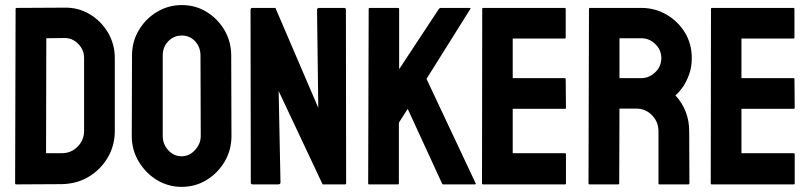

<svg xmlns="http://www.w3.org/2000/svg" viewBox="-20 -727 3203 757"><path d="M223.6 -1 44.4 0Q39.6 0 39.6 -4.9L41.5 -691.9Q41.5 -695.8 45.4 -695.8L232.4 -696.8Q288.1 -698.2 333 -671.4Q378.4 -644.5 405.5 -598.9Q432.6 -553.2 432.6 -498V-210.9Q432.6 -153.3 404.8 -105.5Q376.5 -58.1 329.6 -30Q282.7 -2 223.6 -1ZM232.4 -577.1 162.6 -576.2 161.6 -123H223.6Q260.7 -123 286.1 -148.9Q311.5 -174.8 311.5 -210.9V-499Q311.5 -530.8 288.1 -554.4Q264.6 -578.1 232.4 -577.1Z M696.3 9.8Q643.1 9.8 598.1 -17.6Q553.7 -44.9 526.6 -90.6Q499.5 -136.2 499.5 -190.9L500.5 -507.8Q500.5 -563.5 527.3 -607.9Q553.7 -652.8 598.6 -679.9Q643.6 -707 696.3 -707Q751 -707 794.4 -680.2Q838.4 -653.3 865 -608.2Q891.6 -563 891.6 -507.8L892.6 -190.9Q892.6 -136.2 866.2 -90.8Q839.4 -44.9 794.9 -17.6Q750.5 9.8 696.3 9.8ZM696.3 -110.8Q726.6 -110.8 749 -135.5Q771.5 -160.2 771.5 -190.9L770.5 -507.8Q770.5 -541 749.5 -564Q728.5 -586.9 696.3 -586.9Q665.5 -586.9 643.6 -564.5Q621.6 -542 621.6 -507.8V-190.9Q621.6 -158.2 643.6 -134.5Q665.5 -110.8 696.3 -110.8Z M1076.7 0H976.6Q968.8 0 968.8 -6.8L967.8 -688Q967.8 -695.8 975.6 -695.8H1065.9L1234.9 -301.8L1230 -688Q1230 -695.8 1238.8 -695.8H1337.9Q1343.8 -695.8 1343.8 -688L1344.7 -5.9Q1344.7 0 1339.8 0H1252L1078.6 -368.2L1085.9 -7.8Q1085.9 0 1076.7 0Z M1548.8 0H1435.5Q1431.6 0 1431.6 -4.9L1433.6 -690.9Q1433.6 -695.8 1437.5 -695.8H1549.8Q1553.7 -695.8 1553.7 -690.9V-454.1L1710.4 -691.9Q1714.4 -695.8 1717.8 -695.8H1832.5Q1836.9 -695.8 1834.5 -691.9L1661.6 -416L1855.5 -3.9Q1857.9 0 1850.6 0H1728.5Q1723.6 0 1722.7 -3.9L1587.4 -297.9L1552.7 -243.2V-4.9Q1552.7 0 1548.8 0Z M2207.5 0H1884.3Q1880.4 0 1880.4 -4.9L1881.3 -691.9Q1881.3 -695.8 1885.3 -695.8H2206.5Q2210.4 -695.8 2210.4 -690.9V-579.1Q2210.4 -575.2 2206.5 -575.2H2001.5V-418.9H2206.5Q2210.4 -418.9 2210.4 -415L2211.4 -301.8Q2211.4 -297.9 2207.5 -297.9H2001.5V-123H2207.5Q2211.4 -123 2211.4 -118.2V-3.9Q2211.4 0 2207.5 0Z M2417.5 0H2304.2Q2300.3 0 2300.3 -4.9L2302.2 -691.9Q2302.2 -695.8 2306.2 -695.8H2508.3Q2562.5 -695.8 2607.9 -669.4Q2653.3 -643.1 2680.4 -598.6Q2707.5 -554.2 2707.5 -498Q2707.5 -461.4 2696.3 -431.6Q2685.1 -401.9 2670.2 -381.3Q2655.3 -360.8 2643.1 -351.1Q2697.3 -291 2697.3 -210L2698.2 -4.9Q2698.2 0 2693.4 0H2580.1Q2576.2 0 2576.2 -2.9V-210Q2576.2 -246.1 2550.8 -272.5Q2525.4 -298.8 2488.3 -298.8H2422.4L2421.4 -4.9Q2421.4 0 2417.5 0ZM2508.3 -576.2H2422.4V-418.9H2508.3Q2539.1 -418.9 2563.2 -441.9Q2587.4 -464.8 2587.4 -498Q2587.4 -529.8 2564 -553Q2540.5 -576.2 2508.3 -576.2Z M3109.4 0H2786.1Q2782.2 0 2782.2 -4.9L2783.2 -691.9Q2783.2 -695.8 2787.1 -695.8H3108.4Q3112.3 -695.8 3112.3 -690.9V-579.1Q3112.3 -575.2 3108.4 -575.2H2903.3V-418.9H3108.4Q3112.3 -418.9 3112.3 -415L3113.3 -301.8Q3113.3 -297.9 3109.4 -297.9H2903.3V-123H3109.4Q3113.3 -123 3113.3 -118.2V-3.9Q3113.3 0 3109.4 0Z"/></svg>

Font: Koulen
Style: Regular
Weight: 400
Designer: Danh Hong
Version: Version 8.000; ttfautohint (v1.8.3)